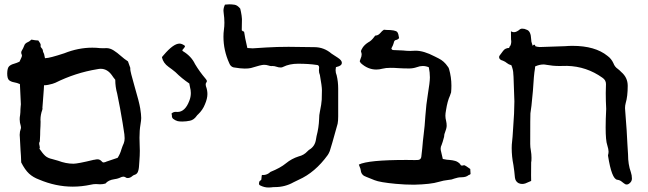

<svg xmlns="http://www.w3.org/2000/svg" viewBox="-20 -835 2941 871"><path d="M310.1 11.7Q232.9 11.7 157.2 -20.5Q130.4 -30.3 111.8 -47.4Q93.3 -64.5 76.2 -98.1Q75.2 -131.3 73.2 -153.8Q71.3 -176.3 70.8 -198.2Q70.8 -205.1 70.1 -211.2Q69.3 -217.3 69.3 -223.1Q69.3 -237.8 74.7 -252.4Q75.2 -253.9 75.2 -255.9Q75.2 -260.7 74.2 -263.7Q69.3 -278.8 69.3 -293.9Q69.3 -303.7 71.3 -313.5Q72.8 -325.2 72.8 -339.4Q72.8 -346.7 73.7 -351.8Q74.7 -356.9 74.7 -361.8L70.3 -453.6Q56.6 -459.5 44.9 -461.4Q30.3 -463.9 21.5 -470.9Q12.7 -478 12.7 -502Q13.2 -526.4 21.2 -534.2Q29.3 -542 43.9 -545.9Q54.7 -548.8 68.4 -555.2Q79.6 -577.6 79.6 -582.5Q79.6 -585 78.6 -587.4Q76.2 -591.8 76.2 -596.7Q76.2 -602.1 80.3 -607.9Q84.5 -613.8 90.3 -628.9Q93.3 -638.7 108.4 -645Q113.8 -647.5 117.7 -651.4Q119.6 -653.3 122.6 -655.3Q142.1 -651.4 153.8 -651.4Q164.6 -637.2 164.6 -630.9L164.1 -625.5Q164.1 -621.6 168 -617.7Q174.8 -610.8 174.8 -603Q174.8 -600.6 178.7 -592.8Q180.2 -590.3 180.7 -586.4Q181.2 -582.5 184.1 -570.8Q185.1 -571.3 187 -571.3Q204.6 -571.3 271.5 -593.3Q335 -618.7 398.9 -618.7L417 -618.2Q433.1 -616.2 449.7 -616.2L462.9 -616.7Q479.5 -616.7 495.8 -606.2Q512.2 -595.7 528.3 -581.3Q544.4 -566.9 560.5 -556.6L571.3 -526.4Q570.8 -525.4 570.8 -522.5Q570.8 -511.2 590.3 -443.8Q611.3 -372.6 616 -343.8Q620.6 -314.9 620.6 -299.8Q620.6 -290 617.2 -269.5Q612.8 -244.6 612.8 -210Q612.8 -195.8 613.5 -180.7Q614.3 -165.5 614.3 -150.9Q614.3 -129.4 612.3 -104.5Q610.8 -70.8 607.4 -61Q604 -45.4 589.4 -41.5Q584.5 -40 580.1 -36.1Q570.8 -27.3 558.6 -27.3Q555.7 -27.3 553.2 -28.3Q546.4 -33.7 539.6 -33.7Q533.7 -33.7 522.5 -28.3Q522.5 -27.8 522 -27.8Q510.7 -23.4 498.5 -22Q471.2 -18.1 458.5 -2.4Q446.3 1 434.1 1Q429.2 1 424.6 0.5Q419.9 0 415.5 0Q403.3 0 391.6 2.9Q350.6 11.7 310.1 11.7ZM313 -92.3Q332.5 -92.3 404.8 -109.9L409.2 -110.4Q416 -112.3 422.9 -112.3Q432.6 -112.3 440.9 -103.5Q444.8 -98.1 449.7 -98.1Q455.6 -98.6 461.4 -101.1L461.9 -101.6L513.7 -119.1Q525.4 -137.2 531.2 -158.7Q535.6 -172.4 541.5 -185.1Q545.4 -194.8 545.4 -208Q545.4 -223.1 540.5 -250L536.1 -278.3Q525.4 -344.2 511.7 -409.7Q502.9 -440.9 502.9 -473.1Q493.2 -484.9 488.3 -492.7Q467.3 -522.9 437 -522.9Q429.2 -522.9 420.9 -521Q322.3 -504.9 231 -459.5Q218.3 -454.1 205.1 -451.7L198.7 -450.2Q189.5 -448.2 179.7 -448.2L178.7 -429.2Q175.8 -382.8 174.1 -367.7Q172.4 -352.5 172.4 -346.2L172.9 -342.8Q172.9 -339.4 171.9 -336.9Q163.6 -314.5 163.6 -291.5L164.1 -283.2Q164.1 -272.9 163.6 -263.2Q162.1 -242.7 162.1 -222.2Q161.1 -194.8 160.6 -193.4L160.2 -192.4Q157.7 -188.5 157.7 -184.6Q157.7 -179.7 159.2 -175Q160.6 -170.4 160.6 -166Q160.6 -163.1 158.7 -160.6Q173.8 -138.2 185.3 -127.9Q196.8 -117.7 217.3 -113.3Q229.5 -110.4 243.2 -106Q279.3 -92.3 313 -92.3Z M807.1 -283.7Q793 -283.7 785.6 -285.6Q774.9 -288.6 765.6 -295.9Q759.8 -300.8 759.8 -309.1V-311Q759.8 -314.9 757.8 -319.3Q765.1 -327.6 777.8 -327.6L784.7 -327.1Q819.8 -327.1 838.9 -377.9Q845.7 -395 845.7 -413.1Q845.7 -426.3 841.8 -440.4Q840.8 -444.8 839.8 -450.7L838.9 -456.1Q804.7 -479 775.9 -507.8Q760.7 -520.5 744.6 -531.7Q720.7 -548.8 714.8 -574.2Q714.8 -577.6 722.7 -585.4Q766.6 -637.2 794.4 -637.2Q803.7 -637.2 814.9 -629.9Q819.3 -627.9 819.3 -624.5Q819.3 -622.1 810.5 -611.8L806.6 -607.4Q808.1 -606 808.8 -604.2Q809.6 -602.5 811 -602.1Q848.1 -579.6 864.7 -544.4Q885.3 -509.8 912.1 -478.5Q918.5 -471.7 918.5 -466.3Q918.5 -463.4 914.1 -458Q913.1 -455.6 913.1 -451.7Q913.1 -446.8 914.1 -444.3Q920.9 -426.3 920.9 -408.2Q920.9 -387.7 909.7 -361.8Q899.9 -336.4 878.4 -315.9Q875 -313.5 872.1 -309.1Q859.4 -291 841.8 -287.4Q824.2 -283.7 807.1 -283.7Z M1209.5 15.1 1197.3 15.6Q1178.7 15.6 1159.7 5.9Q1154.8 3.4 1154.8 -2.4L1155.3 -4.4Q1155.3 -14.2 1163.1 -17.1Q1166.5 -19 1166.5 -30.3Q1166.5 -41.5 1169.9 -41.5L1173.3 -41Q1192.4 -41 1207 -55.2Q1252 -73.2 1277.3 -94.2Q1302.7 -115.2 1335 -125.5Q1358.4 -130.9 1374.5 -148.4L1381.3 -154.8Q1409.2 -170.4 1413.6 -203.6L1416 -217.3Q1426.3 -255.9 1427.7 -295.4Q1427.7 -313.5 1431.2 -328.6Q1438.5 -363.8 1439.5 -382.8L1440.4 -425.8Q1440.4 -443.4 1431.2 -494.6Q1426.8 -504.9 1426.8 -516.1L1427.7 -528.3Q1427.7 -540.5 1416 -540.5Q1380.9 -545.9 1332 -545.9Q1293.5 -545.9 1264.6 -531.7Q1259.8 -528.8 1253.9 -528.8Q1243.7 -528.8 1234.6 -532.2Q1225.6 -535.6 1215.3 -535.6L1211.4 -535.2Q1205.6 -535.2 1197 -538.1Q1188.5 -541 1177.2 -541Q1165 -541 1118.2 -526.4Q1106.9 -523.9 1090.3 -523.9Q1071.8 -523.9 1039.6 -529.3Q1025.9 -532.7 1020 -548.3Q993.7 -606.4 993.7 -668.5Q993.7 -685.5 995.8 -700.2Q998 -714.8 998 -731.9Q998 -752.9 994.6 -776.9L993.7 -786.6Q993.7 -799.8 1000.5 -814L1020.5 -815.4Q1031.2 -815.4 1044.2 -813.5Q1057.1 -811.5 1069.8 -795.9L1073.2 -780.8Q1076.7 -764.2 1077.6 -748.5L1076.7 -697.8Q1081.1 -692.4 1084.7 -692.4Q1088.4 -692.4 1088.9 -682.4Q1089.4 -672.4 1102.1 -617.2L1126.5 -615.7L1187.5 -619.6Q1236.8 -622.6 1289.1 -622.6L1405.8 -621.1Q1449.7 -621.1 1483.9 -591.8L1511.7 -573.7Q1530.8 -561.5 1530.8 -550.3Q1530.8 -536.6 1508.3 -531.7L1503.9 -530.3L1502.4 -517.1Q1502.4 -504.4 1507.3 -493.2Q1514.2 -464.4 1514.2 -433.1V-307.1Q1514.2 -286.6 1511.7 -273.9Q1481.9 -166 1476.1 -149.9L1475.1 -147.5Q1471.2 -138.2 1466.8 -131.8Q1409.7 -52.7 1335 -19.5L1312 -8.3Q1272.9 13.7 1228 13.7Q1217.3 13.7 1209.5 15.1Z M1858.4 2.9Q1816.9 2.9 1775.9 -1Q1703.1 -7.8 1679.2 -17.6L1641.6 -32.7Q1619.1 -40 1616.7 -61.5Q1615.7 -70.3 1611.3 -79.1Q1609.4 -83.5 1607.9 -88.4Q1649.9 -109.4 1823.2 -109.4Q1857.4 -109.4 1862.3 -108.9Q1870.1 -108.9 1877 -109.4Q1888.7 -110.8 1891.1 -122.6Q1893.6 -141.6 1895.5 -161.6Q1898.4 -197.8 1901.9 -224.6Q1906.7 -260.7 1909.7 -309.6Q1913.6 -363.8 1920.4 -403.3Q1930.2 -462.9 1930.2 -483.9Q1930.2 -506.3 1925.3 -529.8Q1912.1 -535.6 1897.9 -535.6Q1884.8 -535.6 1871.1 -530.3Q1854 -524.4 1835.9 -524.4Q1811 -524.4 1786.6 -525.9Q1770 -527.3 1752.4 -527.3Q1729.5 -527.3 1715.1 -523.4Q1700.7 -519.5 1687 -519.5Q1648.4 -519.5 1616.2 -549.3Q1615.2 -550.8 1614.3 -553Q1613.3 -555.2 1611.8 -557.1Q1613.3 -563 1615.7 -568.4Q1620.6 -579.1 1620.6 -587.9Q1620.6 -593.8 1618.2 -599.6Q1617.7 -600.6 1617.7 -602.1Q1617.7 -607.4 1625 -618.7Q1633.8 -632.3 1650.9 -643.1Q1664.1 -649.4 1677.2 -667Q1681.2 -673.8 1684.1 -673.8Q1695.8 -673.8 1706.5 -686.5Q1712.9 -694.8 1721.7 -700.2L1732.4 -699.2Q1774.4 -699.2 1782.2 -689.5Q1787.6 -683.1 1790.5 -662.1Q1784.2 -654.8 1776.1 -653.6Q1768.1 -652.3 1766.1 -640.1Q1764.6 -632.3 1755.4 -615.2Q1757.8 -607.9 1764.6 -607.9Q1799.8 -606.9 1808.6 -606Q1824.7 -604 1841.3 -604L1865.2 -605Q1902.3 -605 1951.7 -579.1L1970.2 -569.8Q1994.6 -557.6 2010.7 -533.7Q2015.6 -528.3 2017.1 -522Q2027.8 -484.9 2027.8 -446.3Q2027.8 -431.2 2026.4 -416Q2024.4 -408.2 2021 -400.4Q2009.8 -376.5 2003.4 -335.4Q2000.5 -320.3 2000.5 -310.1Q2000.5 -298.3 2003.9 -286.1Q2006.3 -275.9 2006.3 -263.7Q2005.9 -252 1997.6 -231Q1995.6 -226.6 1995.4 -221.9Q1995.1 -217.3 1994.6 -214.4Q1987.8 -188.5 1983.4 -177.7Q1979 -169.4 1979 -161.1L1979.5 -153.8Q1985.4 -129.9 1988.8 -113.8Q2009.3 -109.4 2020 -109.4Q2032.7 -108.4 2044.9 -105Q2057.1 -101.6 2067.4 -90.8Q2069.8 -84 2074.7 -84Q2083.5 -84 2083.5 -85L2083 -85.4L2084 -85.9Q2089.8 -85.9 2113.3 -68.4L2114.7 -45.4Q2112.8 -44.4 2110.6 -42.7Q2108.4 -41 2105.5 -40.5Q2094.7 -30.8 2072.8 -30.8Q2058.1 -30.8 2041 -24.9Q2028.8 -19.5 2015.6 -19Q1992.2 -16.6 1969.7 -9.8Q1935.1 1 1858.4 2.9Z M2822.8 2Q2816.4 2 2809.6 -3.9L2801.3 -10.3Q2792.5 -18.1 2780.3 -19.5Q2754.9 -22.5 2738.3 -128.4V-131.3Q2740.7 -139.6 2740.7 -147Q2740.7 -157.7 2734.9 -176.3Q2727.5 -196.8 2727.5 -257.3Q2727.5 -292.5 2730 -340.8Q2728 -376.5 2728 -412.6L2729 -453.6Q2729 -471.7 2712.9 -482.4Q2641.1 -533.7 2552.7 -536.1L2517.6 -535.6Q2487.8 -535.6 2458.5 -541Q2452.1 -542.5 2445.3 -542.5Q2427.2 -542.5 2407.7 -533.7L2406.7 -522.9Q2401.9 -497.6 2397.5 -422.4Q2390.1 -339.8 2386.2 -320.8Q2385.3 -315.4 2385.3 -182.1Q2385.3 -167 2388.2 -152.3Q2391.1 -135.7 2391.1 -119.1Q2391.1 -102.1 2389.6 -98.6Q2389.2 -79.6 2389.2 -40Q2389.6 -27.3 2389.6 -14.2L2363.3 -2.9Q2356 -0.5 2348.6 -0.5Q2339.8 -0.5 2332 -4.4Q2317.9 -12.2 2315.9 -29.8Q2313.5 -58.6 2309.1 -86.4Q2301.3 -125 2301.3 -163.6Q2301.3 -179.2 2303.2 -193.8Q2305.2 -208.5 2307.6 -250Q2313.5 -326.2 2313.5 -375Q2313.5 -391.6 2309.6 -486.8Q2308.6 -493.2 2308.6 -499.5Q2308.6 -517.1 2299.8 -539.1Q2287.1 -542.5 2279.8 -548.8Q2272.5 -555.2 2261.7 -559.6Q2244.1 -564 2244.1 -576.2Q2244.1 -581.5 2253.9 -592.8L2262.2 -604Q2272 -617.7 2292 -617.7Q2289.6 -619.1 2289.6 -620.6Q2289.6 -622.1 2293.5 -625Q2299.3 -633.3 2299.3 -647.9Q2299.3 -652.3 2298.3 -656.7Q2297.9 -672.9 2297.9 -692.9Q2305.2 -689 2311.5 -689Q2323.7 -689 2339.4 -702.6Q2344.2 -705.1 2348.6 -705.1Q2359.9 -705.1 2369.1 -700.2Q2388.2 -694.3 2389.6 -657.2Q2389.6 -646 2394 -634.8Q2395.5 -631.3 2396.2 -628.9Q2397 -626.5 2397.5 -626.5Q2397.9 -626.5 2397.9 -627.9Q2398.9 -631.8 2401.9 -631.8L2403.3 -632.3Q2407.2 -632.3 2409.2 -625Q2418 -622.1 2428.7 -621.6L2543.5 -625.5Q2560.5 -627 2577.1 -627Q2679.7 -627 2735.8 -581.5Q2753.4 -568.8 2762.7 -548.3Q2768.6 -531.7 2783.2 -522Q2791 -516.1 2798.3 -508.3Q2827.6 -483.4 2827.6 -445.8Q2827.6 -397.5 2818.4 -367.2Q2815.4 -356 2815.4 -344.7Q2815.4 -337.9 2816.4 -330.1Q2824.2 -234.4 2826.2 -181.2Q2827.1 -157.7 2829.1 -134.3Q2829.1 -88.9 2841.8 -54.2Q2846.7 -39.6 2846.7 -24.9Q2846.7 -12.7 2836.9 -4.4Q2830.1 2 2822.8 2Z"/></svg>

Font: Kurland
Style: Regular
Weight: 400
Designer: GGBot
Version: 0.22